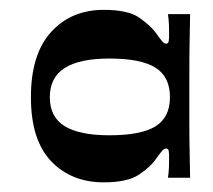

<svg xmlns="http://www.w3.org/2000/svg" viewBox="-20 -766 432 390"><path d="M190.8 -395.6Q124.8 -395.6 83.8 -438.6Q42.8 -481.6 42.8 -568.6Q42.8 -656 83.8 -701Q124.8 -746 190.8 -746Q240.5 -746 263.3 -729.8Q286.1 -713.7 296.8 -699Q305.1 -687 309.3 -682.2Q313.5 -677.3 317.2 -677.3Q321.8 -677.3 322.7 -682.3Q323.5 -687.3 323.5 -697.7Q323.5 -705 323.2 -715.2Q322.8 -725.3 321.2 -737.3H366.2Q365.9 -718.1 365.4 -696.1Q364.9 -674.1 364.7 -651.9Q364.6 -629.7 364.6 -608.5Q364.6 -587.3 364.6 -568.6Q364.6 -550.6 364.6 -530.1Q364.6 -509.6 364.7 -488Q364.9 -466.5 365.4 -445.7Q365.9 -424.9 366.2 -405H321.2Q322.8 -417 323.2 -426.8Q323.5 -436.6 323.5 -444.3Q323.5 -455 322.7 -459.6Q321.8 -464.3 317.2 -464.3Q313.5 -464.3 309.3 -459.6Q305.1 -454.9 297.1 -443.6Q286.5 -427.6 262.8 -411.6Q239.1 -395.6 190.8 -395.6ZM202.2 -491.2Q266.2 -491.2 295.7 -509.3Q325.2 -527.4 325.2 -568.6Q325.2 -610.2 295.7 -628.6Q266.2 -647.1 202.2 -647.1Q141.5 -647.1 111.3 -627.8Q81.2 -608.5 81.2 -568.6Q81.2 -528.4 111.3 -509.8Q141.5 -491.2 202.2 -491.2Z"/></svg>

Font: Ojuju ExtraLight
Style: Regular
Weight: 200
Designer: Chisaokwu Joboson, Mirko Velimirovic
Foundry: Udi Foundry
Version: Version 1.000